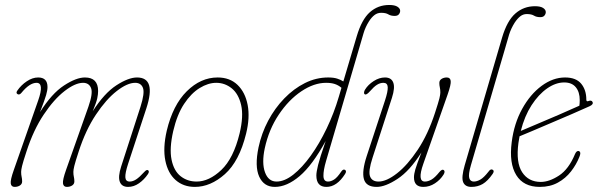

<svg xmlns="http://www.w3.org/2000/svg" viewBox="-20 -744 2403 772"><path d="M245.5 -60.5 335.5 -315Q354.5 -369.5 346 -390.2Q337.5 -411 314 -411Q282.5 -411 239.8 -378Q197 -345 155.8 -283.2Q114.5 -221.5 86.5 -135Q72.5 -92.5 68.8 -76.8Q65 -61 65 -53Q65 -41 67 -32.8Q69 -24.5 69 -14.5Q69 -4 60 1.8Q51 7.5 39 7.5Q25 7.5 23.2 -6.8Q21.5 -21 35.5 -60.5L133.5 -340Q158.5 -411 127 -411Q99 -411 66 -370.5Q58 -361 50.5 -365.5Q43 -370 49.5 -379.5Q65 -402 87.8 -417.2Q110.5 -432.5 133.5 -432.5Q171 -432.5 171 -394Q171 -381 165.5 -362Q160 -343 141 -293.5Q188 -368 237.2 -400.2Q286.5 -432.5 321.5 -432.5Q374.5 -432.5 374.5 -378Q374.5 -365 371 -348.5Q367.5 -332 353 -297Q399.5 -369.5 448 -401Q496.5 -432.5 531 -432.5Q609 -432.5 568.5 -308.5L495 -85Q483 -48.5 484 -31.2Q485 -14 501.5 -14Q514 -14 527.2 -22.5Q540.5 -31 560.5 -53Q570 -63.5 575.5 -59.5Q582 -54.5 574.5 -43.5Q559.5 -21.5 538.8 -7Q518 7.5 495 7.5Q469.5 7.5 461.8 -13Q454 -33.5 467 -74L545 -315Q562.5 -370 554.8 -390.5Q547 -411 523.5 -411Q492 -411 449.5 -378Q407 -345 365.8 -283.2Q324.5 -221.5 296.5 -135Q282.5 -92.5 278.8 -76.8Q275 -61 275 -53Q275 -41 277 -32.8Q279 -24.5 279 -14.5Q279 -4 270 1.8Q261 7.5 249 7.5Q235 7.5 233.2 -6.8Q231.5 -21 245.5 -60.5Z M855 -432.5Q904 -432.5 935 -402.8Q966 -373 975.8 -322Q985.5 -271 969.5 -206.5Q942 -95 884.2 -43.8Q826.5 7.5 763.5 7.5Q717.5 7.5 686.2 -20Q655 -47.5 644.8 -98.2Q634.5 -149 650.5 -218.5Q675 -321.5 731 -377Q787 -432.5 855 -432.5ZM770.5 -14Q820.5 -14 869.8 -60.5Q919 -107 943.5 -208Q960 -277 949.5 -322Q939 -367 911.5 -389Q884 -411 849.5 -411Q817 -411 782.8 -390Q748.5 -369 720.2 -326.2Q692 -283.5 676.5 -217Q660.5 -147 669.8 -102Q679 -57 706.2 -35.5Q733.5 -14 770.5 -14Z M1367.5 -44.5Q1334.5 7.5 1292.5 7.5Q1252 7.5 1252 -38.5Q1252 -52.5 1259 -80.8Q1266 -109 1289.5 -177Q1236 -79.5 1184.8 -36Q1133.5 7.5 1085 7.5Q1041 7.5 1022.2 -33.8Q1003.5 -75 1019.5 -151.5Q1031.5 -208 1058.2 -258.5Q1085 -309 1123 -348.2Q1161 -387.5 1206 -410Q1251 -432.5 1299.5 -432.5Q1321 -432.5 1335.5 -428Q1350 -423.5 1360.5 -416.5L1414.5 -598.5Q1434.5 -666 1467.2 -695Q1500 -724 1545 -724Q1567 -724 1578 -717Q1589 -710 1589 -700.5Q1589 -693 1583.8 -686.5Q1578.5 -680 1567 -680Q1551.5 -680 1541.5 -686.2Q1531.5 -692.5 1512.5 -692.5Q1497.5 -692.5 1485.8 -683.5Q1474 -674.5 1463.5 -658Q1449 -635 1441.8 -610.5Q1434.5 -586 1424 -549.5L1291 -96.5Q1280 -59 1280.5 -36.5Q1281 -14 1299 -14Q1310.5 -14 1323.2 -22Q1336 -30 1352 -54Q1360 -66 1368 -60.5Q1374.5 -55.5 1367.5 -44.5ZM1044.5 -147.5Q1032 -88.5 1045.5 -51.2Q1059 -14 1092 -14Q1124 -14 1159.5 -42Q1195 -70 1229.5 -118Q1264 -166 1293.5 -227.5Q1323 -289 1342.5 -355.5L1353 -391Q1340.5 -401.5 1326.2 -406.2Q1312 -411 1291 -411Q1242.5 -411 1191.5 -376.8Q1140.5 -342.5 1100.8 -283Q1061 -223.5 1044.5 -147.5Z M1764.5 -60Q1771 -54.5 1763.5 -42Q1750.5 -21 1728.8 -6.8Q1707 7.5 1682 7.5Q1644.5 7.5 1644.5 -31Q1644.5 -44 1650 -63Q1655.5 -82 1674.5 -131Q1627.5 -57 1578.5 -24.8Q1529.5 7.5 1494.5 7.5Q1452 7.5 1443.2 -24Q1434.5 -55.5 1454.5 -116.5L1528 -340Q1540 -376.5 1539 -393.8Q1538 -411 1521.5 -411Q1508.5 -411 1496 -403.2Q1483.5 -395.5 1467 -376.5Q1453 -360.5 1446.5 -365Q1443 -367.5 1443.8 -373Q1444.5 -378.5 1448 -384Q1460 -403.5 1482.5 -418Q1505 -432.5 1528 -432.5Q1553.5 -432.5 1561.2 -412Q1569 -391.5 1556 -351L1478 -110Q1460 -55 1468 -34.5Q1476 -14 1502 -14Q1534 -14 1576.2 -47Q1618.5 -80 1659.8 -142Q1701 -204 1729 -290Q1743 -333 1746.8 -348.5Q1750.5 -364 1750.5 -372Q1750.5 -384 1748.5 -392.5Q1746.5 -401 1746.5 -410.5Q1746.5 -421 1755.5 -426.8Q1764.5 -432.5 1776.5 -432.5Q1790.5 -432.5 1792.2 -418.5Q1794 -404.5 1780 -364.5L1682 -85Q1657 -14 1688.5 -14Q1701 -14 1714.8 -21.8Q1728.5 -29.5 1747 -52.5Q1758 -65.5 1764.5 -60Z M2131 -719Q2153 -719 2163.8 -712Q2174.5 -705 2174.5 -695.5Q2174.5 -688 2169.2 -681.5Q2164 -675 2152.5 -675Q2137 -675 2127 -681.2Q2117 -687.5 2098 -687.5Q2083.5 -687.5 2072 -678.5Q2060.5 -669.5 2049.5 -653Q2035 -630 2027.2 -605.5Q2019.5 -581 2009.5 -544.5L1873.5 -80Q1862.5 -42 1866.8 -28Q1871 -14 1885 -14Q1897.5 -14 1911.5 -22Q1925.5 -30 1943.5 -53Q1952.5 -66.5 1961 -61.5Q1969 -57 1961 -45Q1941 -16 1920.8 -4.2Q1900.5 7.5 1875.5 7.5Q1850 7.5 1842.2 -11.8Q1834.5 -31 1848.5 -79.5L1999 -593.5Q2019 -661 2052.5 -690Q2086 -719 2131 -719Z M2309.5 -113Q2297.5 -82.5 2276 -54.8Q2254.5 -27 2223.2 -9.8Q2192 7.5 2150.5 7.5Q2085 7.5 2055.8 -40Q2026.5 -87.5 2037.5 -172.5Q2047 -247.5 2079.5 -306.2Q2112 -365 2157.8 -398.8Q2203.5 -432.5 2252 -432.5Q2296 -432.5 2316.8 -407.5Q2337.5 -382.5 2337.5 -343.5Q2337.5 -334.5 2345.5 -337.5Q2358.5 -342.5 2362.5 -334Q2367 -324.5 2351 -317Q2320 -303 2279 -285.2Q2238 -267.5 2196.2 -249.8Q2154.5 -232 2120.5 -217.5Q2086.5 -203 2069 -196Q2066.5 -182.5 2064.5 -169Q2054 -90.5 2079.5 -51.5Q2105 -12.5 2154.5 -12.5Q2188.5 -12.5 2227.8 -38.2Q2267 -64 2292 -124.5Q2297.5 -137 2305 -137Q2310 -137 2312.5 -131.8Q2315 -126.5 2309.5 -113ZM2248.5 -412.5Q2214.5 -412.5 2180 -388.5Q2145.5 -364.5 2117.2 -320.8Q2089 -277 2074 -217.5Q2098 -228 2139.2 -245.2Q2180.5 -262.5 2226.2 -282.2Q2272 -302 2309.5 -319Q2311 -328 2311 -341.5Q2311 -374 2295.2 -393.2Q2279.5 -412.5 2248.5 -412.5Z"/></svg>

Font: Fraunces 144pt S100 Thin
Style: Italic
Weight: 100
Italic angle: -16°
Version: Version 1.000; ttfautohint (v1.8.3)